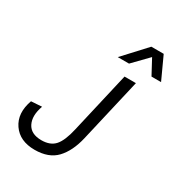

<svg xmlns="http://www.w3.org/2000/svg" viewBox="-209 -1039 1099 1183"><g transform="rotate(30 340.5 -447.0)"><path d="M608 -902 681 -743H613L556 -849L453 -743H373L520 -902ZM214 8Q108 8 58.5 -64Q9 -136 46 -240L122 -245Q94 -167 120 -115.5Q146 -64 221 -64Q284 -64 316.5 -101Q349 -138 369 -227L469 -660H550L445 -207Q421 -105 367.5 -48.5Q314 8 214 8Z"/></g></svg>

Font: Elaine Sans
Style: Italic
Weight: 400
Italic angle: -13°
Designer: Wei Huang
Foundry: Wei Huang
Version: Version 2.001;December 24, 2019;FontCreator 12.0.0.2547 64-b